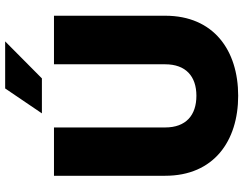

<svg xmlns="http://www.w3.org/2000/svg" viewBox="-122 -832 966 763"><g transform="rotate(-90 361.5 -451.0)"><path d="M362 12C542 12 680 -85 680 -278V-720H487V-278C487 -196 439 -154 362 -154C284 -154 236 -196 236 -278V-720H44V-278C44 -85 182 12 362 12ZM292 -768H431L578 -914H391Z"/></g></svg>

Font: Aspekta 850
Style: Regular
Weight: 850
Designer: Ivo Dolenc
Version: Version 2.000